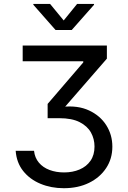

<svg xmlns="http://www.w3.org/2000/svg" viewBox="-20 -781 660 992"><path d="M309.6 191.4Q244.1 191.4 189 168.5Q133.8 145.5 99.6 102.3Q65.4 59.1 61 -2H155.8Q159.7 34.2 180.9 59.3Q202.1 84.5 236.1 97.2Q270 109.9 311 109.9Q355.5 109.9 391.1 94.7Q426.8 79.6 447.5 49.8Q468.3 20 468.3 -23.9Q468.3 -63 450 -96.2Q431.6 -129.4 391.6 -149.9Q351.6 -170.4 285.6 -170.4H226.1V-244.1L410.2 -458.5V-464.4H97.2V-545.9H532.2V-478L302.7 -213.9V-229Q382.3 -237.3 439.9 -210.4Q497.6 -183.6 529.1 -134Q560.5 -84.5 560.5 -23.4Q560.5 39.1 528.3 87.6Q496.1 136.2 439.7 163.8Q383.3 191.4 309.6 191.4ZM238.8 -760.7 309.1 -675.3 378.4 -760.7H465.8V-756.3L350.6 -626H267.1L152.3 -756.3V-760.7Z"/></svg>

Font: Adwaita Sans
Style: Regular
Weight: 400
Designer: Rasmus Andersson
Foundry: rsms
Version: Version 4.001;git-9221beed3